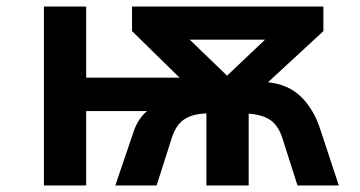

<svg xmlns="http://www.w3.org/2000/svg" viewBox="-20 -566 1100 586"><path d="M114 0V-546H243V-329H528L383 -471V-546H967V-471L798 -315Q861 -308 899 -270.5Q937 -233 957 -173L1014 0H888L842 -144Q830 -182 806 -199Q782 -216 739 -219V0H610V-220Q565 -218 540.5 -200.5Q516 -183 504 -144L458 0H332L385 -156Q393 -182 404.5 -199.5Q416 -217 429 -227H243V0ZM673 -335 789 -445H559Z"/></svg>

Font: Noto Sans Mono Condensed
Style: Bold
Weight: 700
Width: 3
Designer: Monotype Design Team
Foundry: Monotype Imaging Inc.
Version: Version 2.014